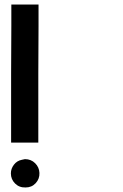

<svg xmlns="http://www.w3.org/2000/svg" viewBox="-20 -822 544 847"><path d="M90 -120Q117 -120 135 -102Q153 -84 154 -59Q155 -33 137.5 -14Q120 5 93 5Q65 6 46.5 -12.5Q28 -31 28 -57Q28 -78 41.5 -95.5Q55 -113 76 -117Q77 -117 90 -120ZM29 -193V-200V-219V-288V-497Q30 -612 30 -707V-776V-795V-802H150V-795V-776V-707Q150 -612 149 -497V-288V-219V-200V-193Z"/></svg>

Font: FoundationLogo
Style: Medium
Weight: 500
Version: Version 0.3